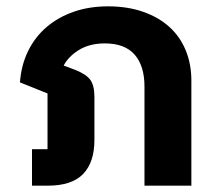

<svg xmlns="http://www.w3.org/2000/svg" viewBox="-20 -586 687 606"><path d="M81 -115H130V-291L43 -326Q47 -381 69 -425.5Q91 -470 127.5 -501Q164 -532 213 -549Q262 -566 321 -566Q382 -566 431 -549Q480 -532 514 -501.5Q548 -471 566 -427.5Q584 -384 584 -332V0H436V-313Q436 -378 405 -413.5Q374 -449 311 -449Q263 -449 229.5 -428.5Q196 -408 181 -379L216 -366Q252 -352 265 -334Q278 -316 278 -280V-144Q278 -74 242.5 -37Q207 0 131 0H81Z"/></svg>

Font: IBM Plex Sans Thai
Style: Bold
Weight: 700
Designer: Mike Abbink, Paul van der Laan, Pieter van Rosmalen, Ben Mitchell, Mark Frömberg
Foundry: Bold Monday
Version: Version 1.2